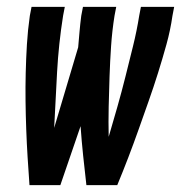

<svg xmlns="http://www.w3.org/2000/svg" viewBox="-20 -540 540 560"><path d="M66 0Q63 -41 60.5 -81.5Q58 -122 56.5 -163Q55 -204 54.5 -245Q54 -286 55 -327.5Q56 -369 58.5 -410.5Q61 -452 67 -494L72 -520H169L164 -494Q151 -412 146.5 -330Q142 -248 138 -167L208 -402Q210 -425 212 -448Q214 -471 217 -494L222 -520H319L314 -494Q307 -450 304 -405.5Q301 -361 299.5 -317Q298 -273 297 -229Q296 -185 297 -141Q310 -185 322.5 -229Q335 -273 346 -317Q357 -361 368 -405.5Q379 -450 386 -494L391 -520H488L483 -494Q477 -452 465.5 -410.5Q454 -369 441 -327.5Q428 -286 413.5 -245Q399 -204 384.5 -163Q370 -122 354.5 -81.5Q339 -41 322 0H232Q227 -43 222.5 -86Q218 -129 215 -172L156 0Z"/></svg>

Font: Iosevka
Style: Bold Italic
Weight: 700
Italic angle: -9°
Monospace: yes
Designer: Belleve Invis
Foundry: Belleve Invis
Version: Version 32.5.0; ttfautohint (v1.8.4)